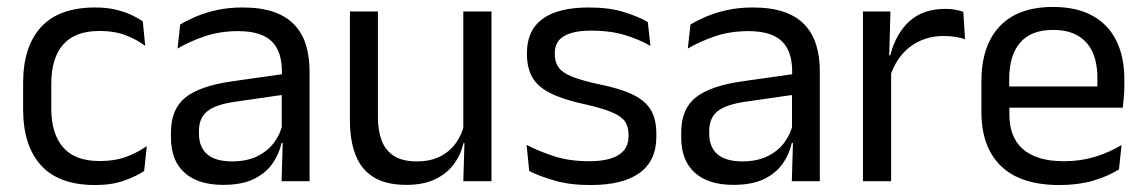

<svg xmlns="http://www.w3.org/2000/svg" viewBox="-20 -521 3294 552"><path d="M254 11Q149 11 97.8 -45.8Q46.5 -102.5 46.5 -206.5V-282.5Q46.5 -387 98 -443.2Q149.5 -499.5 254 -499.5Q285 -499.5 310.5 -493.8Q336 -488 356.2 -478.8Q376.5 -469.5 390.5 -459.5L397.5 -389Q374 -407 341.8 -419.5Q309.5 -432 266 -432Q196 -432 161.8 -393.2Q127.5 -354.5 127.5 -280.5V-208.5Q127.5 -136 161.8 -97Q196 -58 266 -58Q311 -58 343.8 -70.5Q376.5 -83 402 -101L394.5 -29.5Q372.5 -14.5 337 -1.8Q301.5 11 254 11Z M789.5 0 793 -118.5 790 -131V-286.5L790.5 -315Q790.5 -374.5 760.2 -403Q730 -431.5 664.5 -431.5Q612 -431.5 568.2 -416.5Q524.5 -401.5 490.5 -381.5L498 -450.5Q517 -462 543.2 -473.2Q569.5 -484.5 603.2 -492Q637 -499.5 677.5 -499.5Q730 -499.5 766.8 -486.8Q803.5 -474 826.2 -450Q849 -426 859.5 -392Q870 -358 870 -316V0ZM621.5 10.5Q549 10.5 510.2 -24.8Q471.5 -60 471.5 -125.5V-140Q471.5 -207.5 513.2 -240.8Q555 -274 646 -287L800.5 -309L805 -250L656 -228.5Q600 -220.5 576 -201.2Q552 -182 552 -144.5V-136.5Q552 -98 575.8 -77.5Q599.5 -57 647 -57Q689 -57 719 -71.5Q749 -86 767.5 -110.5Q786 -135 792.5 -165L805 -110H789.5Q782.5 -78 763.2 -50.5Q744 -23 709.5 -6.2Q675 10.5 621.5 10.5Z M1066.5 -488V-184.5Q1066.5 -146 1077.2 -117.2Q1088 -88.5 1112.5 -72.8Q1137 -57 1178.5 -57Q1217.5 -57 1245.5 -71.2Q1273.5 -85.5 1291.2 -110.5Q1309 -135.5 1315.5 -167L1330 -109.5H1312.5Q1305 -76.5 1285 -49.2Q1265 -22 1231.2 -5.8Q1197.5 10.5 1148 10.5Q1090.5 10.5 1054.8 -11.2Q1019 -33 1002.5 -74.8Q986 -116.5 986 -175.5V-488ZM1393 -488V0H1312L1315.5 -117L1312 -122V-488Z M1677.5 11Q1618.5 11 1574.5 -1.8Q1530.5 -14.5 1501.5 -29.5L1494 -104.5Q1530.5 -85.5 1574.2 -71.5Q1618 -57.5 1673.5 -57.5Q1730 -57.5 1758.5 -75.5Q1787 -93.5 1787 -129V-134.5Q1787 -157.5 1776.2 -172.5Q1765.5 -187.5 1737.5 -199Q1709.5 -210.5 1658 -222Q1596.5 -235.5 1561 -253.8Q1525.5 -272 1510.2 -299Q1495 -326 1495 -365V-369.5Q1495 -433.5 1539.5 -466.5Q1584 -499.5 1673.5 -499.5Q1731 -499.5 1773.2 -486.5Q1815.5 -473.5 1842.5 -457.5L1850 -389Q1817.5 -408 1775.5 -420.5Q1733.5 -433 1681 -433Q1643 -433 1619.5 -425.2Q1596 -417.5 1585.5 -403.2Q1575 -389 1575 -369V-365Q1575 -343 1585.5 -327.8Q1596 -312.5 1623.2 -301.2Q1650.5 -290 1699 -279.5Q1761.5 -267 1798.2 -249.5Q1835 -232 1851 -205.2Q1867 -178.5 1867 -136.5V-128Q1867 -59 1819 -24Q1771 11 1677.5 11Z M2256.5 0 2260 -118.5 2257 -131V-286.5L2257.5 -315Q2257.5 -374.5 2227.2 -403Q2197 -431.5 2131.5 -431.5Q2079 -431.5 2035.2 -416.5Q1991.5 -401.5 1957.5 -381.5L1965 -450.5Q1984 -462 2010.2 -473.2Q2036.5 -484.5 2070.2 -492Q2104 -499.5 2144.5 -499.5Q2197 -499.5 2233.8 -486.8Q2270.5 -474 2293.2 -450Q2316 -426 2326.5 -392Q2337 -358 2337 -316V0ZM2088.5 10.5Q2016 10.5 1977.2 -24.8Q1938.5 -60 1938.5 -125.5V-140Q1938.5 -207.5 1980.2 -240.8Q2022 -274 2113 -287L2267.5 -309L2272 -250L2123 -228.5Q2067 -220.5 2043 -201.2Q2019 -182 2019 -144.5V-136.5Q2019 -98 2042.8 -77.5Q2066.5 -57 2114 -57Q2156 -57 2186 -71.5Q2216 -86 2234.5 -110.5Q2253 -135 2259.5 -165L2272 -110H2256.5Q2249.5 -78 2230.2 -50.5Q2211 -23 2176.5 -6.2Q2142 10.5 2088.5 10.5Z M2538 -298.5 2519.5 -361 2539.5 -362Q2555.5 -424 2594.5 -459.8Q2633.5 -495.5 2698 -495.5Q2714 -495.5 2726.8 -493Q2739.5 -490.5 2749.5 -487L2754.5 -408.5Q2742 -412.5 2726.8 -415Q2711.5 -417.5 2693 -417.5Q2638 -417.5 2597.2 -387Q2556.5 -356.5 2538 -298.5ZM2461 0V-488H2540L2536 -344L2542 -338V0Z M3026 11Q2914.5 11 2858 -43.5Q2801.5 -98 2801.5 -199.5V-286.5Q2801.5 -389.5 2854 -445.2Q2906.5 -501 3007.5 -501Q3075.5 -501 3121 -475.8Q3166.5 -450.5 3189.5 -404Q3212.5 -357.5 3212.5 -293V-275Q3212.5 -259 3211.2 -243Q3210 -227 3208 -211.5H3133.5Q3134.5 -235.5 3134.8 -257Q3135 -278.5 3135 -296.5Q3135 -341 3120.8 -371.8Q3106.5 -402.5 3078.2 -418.8Q3050 -435 3007.5 -435Q2944.5 -435 2913 -398.5Q2881.5 -362 2881.5 -294V-247.5L2882 -237.5V-191Q2882 -160.5 2891 -136Q2900 -111.5 2919.2 -93.8Q2938.5 -76 2968.2 -66.8Q2998 -57.5 3039 -57.5Q3086.5 -57.5 3127.5 -70Q3168.5 -82.5 3204.5 -104L3197 -34Q3164.5 -13.5 3121.5 -1.2Q3078.5 11 3026 11ZM2844 -211.5V-272.5H3191V-211.5Z"/></svg>

Font: Anek Gujarati Medium
Style: Regular
Weight: 400
Version: Version 1.003